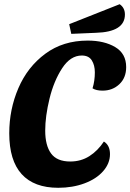

<svg xmlns="http://www.w3.org/2000/svg" viewBox="-20 -873 620 913"><path d="M580 -554Q580 -503 547.5 -472.5Q515 -442 468 -442Q437 -442 420 -453Q431 -488 431 -529Q431 -563 416.5 -586Q402 -609 369 -609Q315 -609 275.5 -548.5Q236 -488 215.5 -404Q195 -320 195 -252Q195 -181 223 -143Q251 -105 314 -105Q365 -105 405 -130.5Q445 -156 474 -200Q503 -182 503 -140Q503 -96 470.5 -59Q438 -22 381.5 -1Q325 20 257 20Q142 20 83 -45Q24 -110 24 -239Q24 -353 67.5 -454Q111 -555 195.5 -617.5Q280 -680 397 -680Q476 -680 528 -649Q580 -618 580 -554ZM574 -804Q574 -721 436 -717L319 -712L309 -758L549 -853Q574 -836 574 -804Z"/></svg>

Font: Sansita
Style: Bold Italic
Weight: 700
Italic angle: -11°
Designer: Pablo Cosgaya
Foundry: Omnibus-Type
Version: Version 1.006